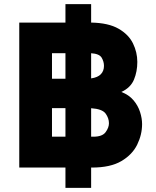

<svg xmlns="http://www.w3.org/2000/svg" viewBox="-20 -809 753 927"><path d="M73 0V-700H296V-789H420V-700Q503.5 -698.5 552.2 -670.5Q601 -642.5 622 -599.5Q643 -556.5 643 -510Q643 -463.5 626.8 -424.5Q610.5 -385.5 566 -365Q602.5 -351 624.5 -325Q646.5 -299 656.2 -268.2Q666 -237.5 666 -210Q666 -159 642.5 -110.8Q619 -62.5 566 -31.2Q513 0 424 0H420V98H296V0ZM231 -429H296V-552H231ZM482 -491Q482 -511.5 470.8 -530.5Q459.5 -549.5 420 -552V-430.5Q452 -435 467 -450.8Q482 -466.5 482 -491ZM231 -149H296V-287H231ZM506 -214Q506 -238.5 489.8 -260.8Q473.5 -283 420 -286.5V-149H431Q474 -149 490 -171Q506 -193 506 -214Z"/></svg>

Font: Overpass Black
Style: Regular
Weight: 900
Designer: Delve Withrington, Dave Bailey, Thomas Jockin
Foundry: Delve Fonts LLC
Version: Version 4.000; ttfautohint (v1.8.3)